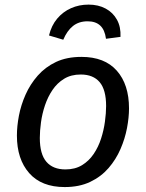

<svg xmlns="http://www.w3.org/2000/svg" viewBox="-20 -780 618 813"><path d="M253.9 12.1Q155.8 12.1 103.7 -46.9Q51.6 -106 51.6 -206Q51.6 -245.1 60.1 -290.2Q68.7 -335.2 88.2 -379.2Q107.7 -423.2 139.7 -459.7Q171.8 -496.2 217.3 -517.7Q262.9 -539.1 325 -539.1Q423.1 -539.1 474.7 -480.6Q526.3 -422.1 526.3 -321Q526.3 -282.9 517.8 -237.9Q509.3 -192.9 490.2 -148.9Q471.2 -104.9 439.7 -68.4Q408.1 -31.9 362.1 -9.9Q316 12.1 253.9 12.1ZM257.1 -62.6Q297.9 -62.6 327.3 -80.6Q356.7 -98.5 376.6 -128Q396.5 -157.4 407.9 -192.9Q419.4 -228.3 424.3 -264.7Q429.3 -301.1 429.3 -331Q429.3 -399.8 402 -432.1Q374.6 -464.5 321.9 -464.5Q281 -464.5 251.6 -446.5Q222.2 -428.5 202.3 -399.1Q182.4 -369.6 170.5 -334.2Q158.6 -298.8 153.6 -262.4Q148.6 -226 148.6 -196Q148.6 -127.3 176.5 -94.9Q204.3 -62.6 257.1 -62.6ZM247.9 -611.8 187.5 -629.8Q197.6 -671.9 222.1 -701.1Q246.6 -730.2 280.7 -745.3Q314.8 -760.5 355 -760.5Q396.2 -760.5 427.2 -743.8Q458.3 -727.2 475.2 -696.6Q492.2 -666 490.2 -623.9L428.8 -615.8Q423.8 -653.8 404.3 -671.8Q384.9 -689.8 350.9 -689.8Q313.9 -689.8 288.9 -669.8Q263.9 -649.8 247.9 -611.8Z"/></svg>

Font: Fira Sans Variable
Style: Italic
Weight: 397
Italic angle: -8°
Designer: Carrois Corporate & Edenspiekermann AG
Foundry: Carrois Corporate GbR & Edenspiekermann AG
Version: Version 4.202